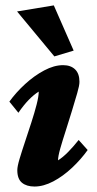

<svg xmlns="http://www.w3.org/2000/svg" viewBox="-20 -681 358 709"><path d="M107.4 7.8Q78.1 7.8 61 -6.3Q43.9 -20.5 43.9 -52.7Q43.9 -66.4 52.2 -94.2Q60.5 -122.1 72.3 -157.2Q84 -192.4 95.7 -228.5Q107.4 -264.6 115.2 -294.9Q123 -325.2 123 -342.8Q104.5 -331.1 85.9 -312Q67.4 -293 47.9 -264.6L14.6 -305.7Q39.1 -339.8 72.8 -370.6Q106.4 -401.4 143.1 -420.9Q179.7 -440.4 212.9 -440.4Q241.2 -440.4 257.3 -424.8Q273.4 -409.2 273.4 -378.9Q273.4 -365.2 265.1 -336.9Q256.8 -308.6 245.6 -271.5Q234.4 -234.4 222.7 -198.2Q210.9 -162.1 202.6 -132.8Q194.3 -103.5 194.3 -88.9Q212.9 -100.6 231.9 -120.1Q251 -139.6 270.5 -164.1L303.7 -127Q279.3 -92.8 246.1 -61.5Q212.9 -30.3 176.8 -11.2Q140.6 7.8 107.4 7.8ZM180.7 -472.7 43 -638.7 178.7 -661.1 252 -494.1Z"/></svg>

Font: Crimson Pro ExtraBold
Style: Italic
Weight: 800
Italic angle: -12°
Designer: Jacques Le Bailly
Foundry: Baron von Fonthausen
Version: Version 1.003